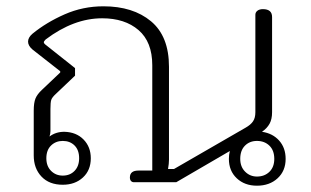

<svg xmlns="http://www.w3.org/2000/svg" viewBox="-20 -578 987 609"><path d="M706 -74Q706 -87 709 -99L539 0H405Q399 0 395.5 -4Q392 -8 392 -15Q392 -37 419 -37H463V-371Q463 -445 419.5 -482.5Q376 -520 304 -520Q214 -520 125 -453Q119 -447 119 -444Q119 -440 126 -435L218 -362V-338L157 -280Q145 -269 142.5 -261Q140 -253 140 -232V-162Q140 -154 137 -145Q157 -160 184 -160Q222 -159 245 -135.5Q268 -112 268 -76Q268 -38 243 -15Q218 8 179 8Q136 8 111.5 -18Q87 -44 87 -85V-227Q87 -252 92.5 -265.5Q98 -279 113 -293L171 -348V-352L83 -421Q69 -433 69 -446Q69 -459 83 -471Q127 -507 185 -532.5Q243 -558 308 -558Q402 -558 459 -510.5Q516 -463 516 -366V-72Q516 -59 513 -42H532L759 -173Q775 -182 782.5 -193Q790 -204 790 -222V-531Q790 -539 796.5 -544Q803 -549 814 -549Q843 -549 843 -524V-222Q843 -200 835 -185.5Q827 -171 811 -160Q845 -155 865.5 -132Q886 -109 886 -74Q886 -36 860.5 -12.5Q835 11 795 11Q756 11 731 -12.5Q706 -36 706 -74ZM231 -76Q231 -102 216.5 -116.5Q202 -131 179 -131Q157 -131 142 -116.5Q127 -102 127 -76Q127 -51 142 -36Q157 -21 179 -21Q202 -21 216.5 -36Q231 -51 231 -76ZM850 -74Q850 -101 834.5 -116Q819 -131 795 -131Q772 -131 757 -116Q742 -101 742 -74Q742 -49 757.5 -33.5Q773 -18 795 -18Q819 -18 834.5 -33Q850 -48 850 -74Z"/></svg>

Font: Maitree Light
Style: Regular
Weight: 300
Designer: CadsonDemak Team
Foundry: CadsonDemak
Version: Version 1.001